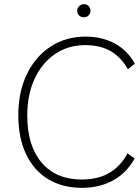

<svg xmlns="http://www.w3.org/2000/svg" viewBox="-20 -896 675 923"><path d="M627 -134Q590 -66 525 -29.5Q460 7 374 7Q280 7 211 -35Q142 -77 105 -155.5Q68 -234 68 -343Q68 -454 109 -539Q150 -624 223 -672Q296 -720 392 -720Q470 -720 531.5 -687Q593 -654 628 -590L595 -563Q562 -621 512.5 -650Q463 -679 389 -679Q308 -679 245 -636.5Q182 -594 146.5 -517.5Q111 -441 111 -341Q111 -196 180 -114.5Q249 -33 373 -33Q452 -33 506.5 -65.5Q561 -98 593 -159ZM383 -813Q368 -813 359.5 -822.5Q351 -832 351 -844Q351 -857 360.5 -866.5Q370 -876 383 -876Q398 -876 406.5 -866.5Q415 -857 415 -844Q415 -832 406.5 -822.5Q398 -813 383 -813Z"/></svg>

Font: Livvic ExtraLight
Style: Regular
Weight: 275
Designer: Jacques Le Bailly, Baron von Fonthausen
Version: Version 1.001; ttfautohint (v1.8.2)